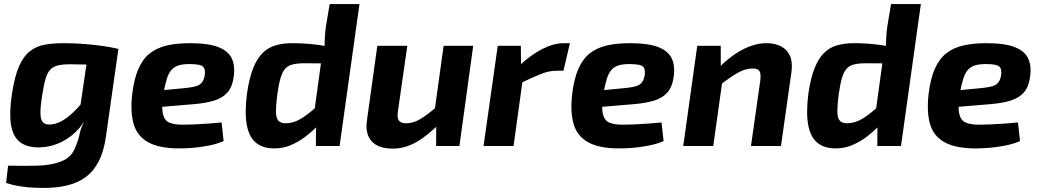

<svg xmlns="http://www.w3.org/2000/svg" viewBox="-20 -720 5129 947"><path d="M419 -488 564 -479 503 -50Q493 24 468 73.5Q443 123 404.5 152Q366 181 315.5 193.5Q265 206 205 207Q188 207 153.5 206Q119 205 80 199Q41 193 10 182L20 97Q38 97 56 97.5Q74 98 99.5 98Q125 98 162 97Q233 96 284.5 75Q336 54 354 0Q367 -31 373 -60.5Q379 -90 394 -116L366 -127ZM293 -507Q345 -507 396.5 -503Q448 -499 491.5 -492.5Q535 -486 563 -479L463 -400Q423 -401 389 -402Q355 -403 325 -403Q288 -403 264.5 -397Q241 -391 227 -375.5Q213 -360 204.5 -331Q196 -302 189 -256Q179 -195 179.5 -161.5Q180 -128 192.5 -116Q205 -104 230 -106Q258 -108 287 -124.5Q316 -141 345.5 -170Q375 -199 403 -237L429 -190Q409 -132 371.5 -88.5Q334 -45 284 -20Q234 5 175 7Q113 8 78 -19.5Q43 -47 34 -106.5Q25 -166 39 -257Q52 -343 74 -393Q96 -443 127.5 -467.5Q159 -492 200.5 -499.5Q242 -507 293 -507Z M917 -507Q1008 -507 1057.5 -487.5Q1107 -468 1124 -430Q1141 -392 1132 -336Q1125 -290 1101.5 -263.5Q1078 -237 1037 -224Q996 -211 933 -206L681 -185L692 -266L905 -287Q932 -290 949 -295.5Q966 -301 976 -313.5Q986 -326 990 -350Q993 -374 986 -385.5Q979 -397 961 -400.5Q943 -404 913 -404Q882 -404 861 -397.5Q840 -391 826 -375.5Q812 -360 803 -331.5Q794 -303 786 -258Q776 -193 783 -160Q790 -127 814 -116Q838 -105 881 -105Q905 -105 939 -106.5Q973 -108 1008.5 -110.5Q1044 -113 1073 -116L1083 -24Q1053 -11 1015 -3Q977 5 938 8.5Q899 12 865 12Q766 12 711.5 -18Q657 -48 639.5 -107.5Q622 -167 632 -255Q641 -331 662.5 -380Q684 -429 718.5 -456.5Q753 -484 802.5 -495.5Q852 -507 917 -507Z M1422 -507Q1489 -507 1554 -498Q1619 -489 1661 -471L1640 -406Q1595 -407 1558 -407.5Q1521 -408 1483 -408Q1448 -408 1424.5 -402.5Q1401 -397 1387 -381.5Q1373 -366 1364 -336Q1355 -306 1348 -256Q1341 -203 1341 -171.5Q1341 -140 1352 -126Q1363 -112 1389 -112Q1432 -113 1470.5 -138Q1509 -163 1554 -205L1582 -141Q1567 -121 1542 -95Q1517 -69 1484.5 -44.5Q1452 -20 1414 -4Q1376 12 1333 12Q1277 12 1243 -15.5Q1209 -43 1197.5 -102.5Q1186 -162 1198 -257Q1209 -335 1229 -384.5Q1249 -434 1277 -460.5Q1305 -487 1341.5 -497Q1378 -507 1422 -507ZM1753 -700 1655 0H1538L1539 -122L1525 -131L1572 -473L1581 -489Q1581 -515 1582.5 -540Q1584 -565 1588 -593L1606 -700Z M1989 -494 1942 -167Q1938 -136 1948.5 -124Q1959 -112 1983 -112Q2018 -112 2052 -132Q2086 -152 2137 -196L2159 -122Q2093 -53 2035 -20Q1977 13 1918 13Q1845 13 1812.5 -24Q1780 -61 1790 -127L1841 -494ZM2314 -494 2246 0H2131L2132 -134L2120 -147L2168 -494Z M2549 -494 2550 -376 2563 -362 2513 0H2365L2435 -494ZM2791 -507 2759 -371H2723Q2688 -371 2647.5 -355Q2607 -339 2546 -309L2540 -395Q2599 -450 2655 -478.5Q2711 -507 2761 -507Z M3087 -507Q3178 -507 3227.5 -487.5Q3277 -468 3294 -430Q3311 -392 3302 -336Q3295 -290 3271.5 -263.5Q3248 -237 3207 -224Q3166 -211 3103 -206L2851 -185L2862 -266L3075 -287Q3102 -290 3119 -295.5Q3136 -301 3146 -313.5Q3156 -326 3160 -350Q3163 -374 3156 -385.5Q3149 -397 3131 -400.5Q3113 -404 3083 -404Q3052 -404 3031 -397.5Q3010 -391 2996 -375.5Q2982 -360 2973 -331.5Q2964 -303 2956 -258Q2946 -193 2953 -160Q2960 -127 2984 -116Q3008 -105 3051 -105Q3075 -105 3109 -106.5Q3143 -108 3178.5 -110.5Q3214 -113 3243 -116L3253 -24Q3223 -11 3185 -3Q3147 5 3108 8.5Q3069 12 3035 12Q2936 12 2881.5 -18Q2827 -48 2809.5 -107.5Q2792 -167 2802 -255Q2811 -331 2832.5 -380Q2854 -429 2888.5 -456.5Q2923 -484 2972.5 -495.5Q3022 -507 3087 -507Z M3761 -507Q3802 -507 3832 -491.5Q3862 -476 3876 -445Q3890 -414 3884 -367L3832 0H3684L3730 -323Q3734 -357 3725.5 -370Q3717 -383 3690 -382Q3657 -382 3620 -361.5Q3583 -341 3531 -300L3514 -374Q3573 -437 3636.5 -472Q3700 -507 3761 -507ZM3535 -494V-364L3547 -350L3498 0H3350L3419 -494Z M4191 -507Q4258 -507 4323 -498Q4388 -489 4430 -471L4409 -406Q4364 -407 4327 -407.5Q4290 -408 4252 -408Q4217 -408 4193.5 -402.5Q4170 -397 4156 -381.5Q4142 -366 4133 -336Q4124 -306 4117 -256Q4110 -203 4110 -171.5Q4110 -140 4121 -126Q4132 -112 4158 -112Q4201 -113 4239.5 -138Q4278 -163 4323 -205L4351 -141Q4336 -121 4311 -95Q4286 -69 4253.5 -44.5Q4221 -20 4183 -4Q4145 12 4102 12Q4046 12 4012 -15.5Q3978 -43 3966.5 -102.5Q3955 -162 3967 -257Q3978 -335 3998 -384.5Q4018 -434 4046 -460.5Q4074 -487 4110.5 -497Q4147 -507 4191 -507ZM4522 -700 4424 0H4307L4308 -122L4294 -131L4341 -473L4350 -489Q4350 -515 4351.5 -540Q4353 -565 4357 -593L4375 -700Z M4845 -507Q4936 -507 4985.5 -487.5Q5035 -468 5052 -430Q5069 -392 5060 -336Q5053 -290 5029.5 -263.5Q5006 -237 4965 -224Q4924 -211 4861 -206L4609 -185L4620 -266L4833 -287Q4860 -290 4877 -295.5Q4894 -301 4904 -313.5Q4914 -326 4918 -350Q4921 -374 4914 -385.5Q4907 -397 4889 -400.5Q4871 -404 4841 -404Q4810 -404 4789 -397.5Q4768 -391 4754 -375.5Q4740 -360 4731 -331.5Q4722 -303 4714 -258Q4704 -193 4711 -160Q4718 -127 4742 -116Q4766 -105 4809 -105Q4833 -105 4867 -106.5Q4901 -108 4936.5 -110.5Q4972 -113 5001 -116L5011 -24Q4981 -11 4943 -3Q4905 5 4866 8.5Q4827 12 4793 12Q4694 12 4639.5 -18Q4585 -48 4567.5 -107.5Q4550 -167 4560 -255Q4569 -331 4590.5 -380Q4612 -429 4646.5 -456.5Q4681 -484 4730.5 -495.5Q4780 -507 4845 -507Z"/></svg>

Font: Exo 2
Style: Bold Italic
Weight: 700
Italic angle: -8°
Designer: Natanael Gama
Foundry: Natanael Gama
Version: Version 2.010